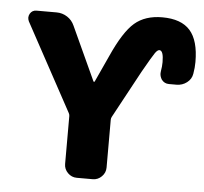

<svg xmlns="http://www.w3.org/2000/svg" viewBox="-53 -830 918 865"><g transform="rotate(5 406.0 -397.0)"><path d="M422.9 -579.1Q473.6 -692.4 521.5 -733.4Q569.3 -774.4 646.5 -774.4Q732.4 -774.4 772.5 -729Q812.5 -683.6 812.5 -586.9Q812.5 -560.5 807.6 -533.2Q803.7 -508.8 783.2 -493.2Q762.7 -477.5 736.3 -477.5H702.1Q681.6 -477.5 668.9 -494.1Q660.2 -507.8 660.2 -522.5Q660.2 -527.3 661.1 -532.2Q665 -553.7 665 -573.2Q665 -625 646.5 -626Q637.7 -626 627 -610.8Q616.2 -595.7 574.2 -521.5L459 -308.6Q455.1 -301.8 455.1 -294.9V-78.1Q455.1 -54.7 438 -37.6Q420.9 -20.5 397.5 -20.5H325.2Q301.8 -20.5 284.7 -37.6Q267.6 -54.7 267.6 -78.1V-294.9Q267.6 -301.8 263.7 -308.6L48.8 -704.1Q44.9 -712.9 44.9 -720.7Q44.9 -729.5 49.8 -738.3Q59.6 -754.9 79.1 -754.9H169.9Q196.3 -754.9 218.3 -740.7Q240.2 -726.6 251 -702.1L362.3 -460Q363.3 -458 365.2 -458Q367.2 -458 368.2 -460Z"/></g></svg>

Font: Gen Jyuu Gothic Heavy
Style: Bold
Weight: 900
Designer: [Source Han Sans]
Ryoko NISHIZUKA  (kana & ideographs); Paul D. Hunt (Latin, Greek & Cyrillic); Wenlong ZHANG  (bopomofo
Version: Version 1.002.20150607